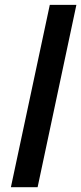

<svg xmlns="http://www.w3.org/2000/svg" viewBox="-20 -780 338 800"><path d="M187.5 -759.8H298.3L136.7 0H25.4Z"/></svg>

Font: Viking Open Sans Light
Style: Bold Italic
Weight: 600
Italic angle: -12°
Foundry: Ascender Corporation
Version: Version 2.000